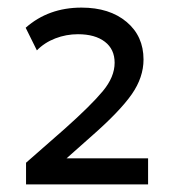

<svg xmlns="http://www.w3.org/2000/svg" viewBox="-20 -846 456 505"><path d="M48.5 -361V-418L150 -507Q219 -568.5 250.2 -606Q281.5 -643.5 281.5 -681Q281.5 -716.5 255.8 -736.2Q230 -756 185 -756Q154 -756 125.5 -745Q97 -734 77 -713.5L47.5 -773Q107.5 -826 194.5 -826Q268 -826 312.8 -788.5Q357.5 -751 357.5 -689.5Q357.5 -642.5 326.5 -598Q295.5 -553.5 221.5 -488.5L155 -429.5H369.5V-361Z"/></svg>

Font: Geologica
Style: Regular
Weight: 400
Designer: Sindre Bremnes, Frode Helland
Foundry: Monokrom Skriftforlag AS
Version: Version 1.010; ttfautohint (v1.8.4.7-5d5b);gftools[0.9.28]